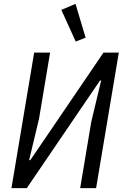

<svg xmlns="http://www.w3.org/2000/svg" viewBox="-20 -969 640 989"><path d="M156 -698H238L181 -357L130 -144H136L256 -320L513 -698H592L475 0H393L450 -341L501 -554H495L382 -388L118 0H39ZM296 -918 369 -949 421 -775 370 -755Z"/></svg>

Font: IBM Plex Mono
Style: Italic
Weight: 400
Italic angle: -9°
Monospace: yes
Designer: Mike Abbink, Paul van der Laan, Pieter van Rosmalen
Foundry: Bold Monday
Version: Version 2.3